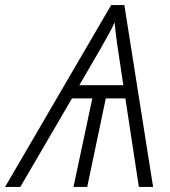

<svg xmlns="http://www.w3.org/2000/svg" viewBox="-73 -735 670 755"><path d="M-53 0 364 -715H416L529 0H473L420 -348H343L270 0H216L290 -348H210L7 0ZM239 -400H412L391 -540Q390 -544 387.5 -563Q385 -582 382 -606Q379 -630 378 -647Q366 -621 351.5 -595.5Q337 -570 321 -541Z"/></svg>

Font: Noto Sans Light
Style: Italic
Weight: 300
Italic angle: -12°
Designer: Monotype Design Team
Foundry: Monotype Imaging Inc.
Version: Version 2.013; ttfautohint (v1.8.4.7-5d5b)